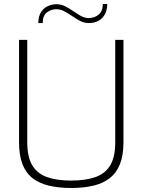

<svg xmlns="http://www.w3.org/2000/svg" viewBox="-20 -932 710 958"><path d="M335 6Q273 6 224.5 -5.5Q176 -17 142.5 -43Q109 -69 92 -113Q75 -157 75 -222V-733H116V-223Q116 -147 142 -105.5Q168 -64 217 -47.5Q266 -31 335 -31Q404 -31 453.5 -47.5Q503 -64 529 -105.5Q555 -147 555 -223V-733H596V-222Q596 -157 578.5 -113Q561 -69 527.5 -43Q494 -17 445.5 -5.5Q397 6 335 6ZM171 -817Q172 -853 185.5 -873Q199 -893 220 -902Q241 -911 261 -911Q285 -911 305.5 -900.5Q326 -890 345.5 -876.5Q365 -863 383.5 -852.5Q402 -842 422 -842Q452 -842 472.5 -859.5Q493 -877 493 -912H515Q515 -869 490.5 -843Q466 -817 422 -817Q400 -817 380 -827.5Q360 -838 340.5 -851.5Q321 -865 301.5 -875.5Q282 -886 261 -886Q235 -886 214 -870Q193 -854 193 -817Z"/></svg>

Font: Exo Thin ExtraLight
Style: Regular
Weight: 250
Version: Version 2.000